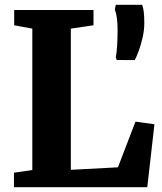

<svg xmlns="http://www.w3.org/2000/svg" viewBox="-20 -785 679 805"><path d="M38.5 0V-61L115.5 -72V-665L39.5 -679V-743H372V-679L277 -665V-73L474.5 -83.5L548 -275L627.5 -264L597.5 0ZM545 -533 469.5 -533.5 465.5 -543.5Q469 -562.5 471 -592.5Q473 -622.5 473 -659.5Q473 -687.5 470 -709.5Q467 -731.5 461.5 -745L465.5 -765H576Q580.5 -753 582.8 -735.2Q585 -717.5 585 -688Q585 -658.5 578 -627.8Q571 -597 561.8 -572Q552.5 -547 545 -533Z"/></svg>

Font: Merriweather 24pt ExtraBold
Style: Regular
Weight: 800
Version: Version 2.100